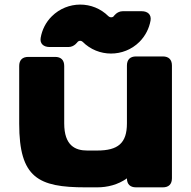

<svg xmlns="http://www.w3.org/2000/svg" viewBox="-20 -805 821 825"><path d="M718.8 -39.1V-523.4C718.8 -548.8 705.1 -562.5 679.7 -562.5H564.5C539.1 -562.5 525.4 -548.8 525.4 -523.4V-274.9C525.4 -189.9 487.3 -158.2 397.5 -158.2H354.5C303.7 -158.2 255.9 -179.2 255.9 -274.9V-521.5C255.9 -546.9 242.2 -560.5 216.8 -560.5H101.6C76.2 -560.5 62.5 -546.9 62.5 -521.5V-273.4C62.5 -41 144.5 0 347.7 0H397.5C441.9 0 486.8 -11.2 525.4 -38.6C525.4 -13.7 539.1 0 564.5 0H679.7C705.1 0 718.8 -13.7 718.8 -39.1ZM192.9 -603H274.4C299.3 -603 313.5 -625 313.5 -625C319.3 -631.3 328.6 -631.3 335 -625.5C401.9 -558.1 511.7 -558.1 579.1 -625C604.5 -650.4 621.1 -683.1 627 -717.3C630.9 -742.7 614.3 -756.8 588.9 -756.8H507.3C482.4 -756.8 468.3 -734.9 468.3 -734.9C462.4 -728.5 451.7 -729.5 445.8 -735.4C378.9 -802.2 270 -801.8 202.6 -734.9C176.8 -709.5 160.6 -676.8 154.8 -642.6C150.4 -617.2 167.5 -603 192.9 -603Z"/></svg>

Font: Gyrotrope Black
Style: Regular
Weight: 900
Designer: David Moles
Version: Version 1.003;Glyphs 3.3.1 (3343)